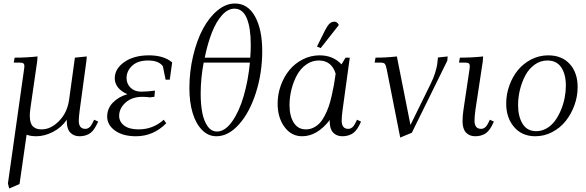

<svg xmlns="http://www.w3.org/2000/svg" viewBox="-20 -766 3323 1089"><path d="M24.9 274.9 115.2 -363.8Q118.2 -380.9 118.2 -391.1Q118.2 -402.8 111.8 -407Q105.5 -411.1 87.9 -411.1H58.1L63 -439Q129.9 -439 192.9 -445.8L190.9 -418L152.8 -154.8Q148.9 -124.5 148.9 -110.8Q148.9 -85.9 154.8 -69.3Q160.6 -52.7 171.1 -45.2Q181.6 -37.6 192.1 -34.9Q202.6 -32.2 216.8 -32.2Q268.1 -32.2 314.9 -79.6Q361.8 -127 372.1 -201.2L404.8 -439L472.2 -445.8L470.2 -421.9L432.1 -141.1Q426.8 -100.6 426.8 -82Q426.8 -35.2 463.9 -35.2Q487.8 -35.2 502.9 -64.9L514.2 -86.9L537.1 -76.2L525.9 -54.2Q507.8 -19 484.4 -6.1Q460.9 6.8 431.2 6.8Q398.4 6.8 378.7 -13.9Q358.9 -34.7 358.9 -76.2V-86.9Q328.1 -42 280 -17.6Q231.9 6.8 186 6.8Q153.3 6.8 130.9 -2L90.8 277.8L32.2 303.2Z M587.9 -105Q587.9 -150.4 619.9 -183.6Q651.9 -216.8 702.6 -231.9Q668.5 -246.1 649.7 -269.5Q630.9 -293 630.9 -321.8Q630.9 -376 685.1 -414.1Q739.3 -452.1 824.7 -452.1Q909.2 -452.1 956.5 -412.1L942.9 -314H919.4L903.8 -390.1Q880.9 -422.9 819.8 -422.9Q761.2 -422.9 729.5 -393.1Q697.8 -363.3 697.8 -323.2Q697.8 -291 720.5 -268.6Q743.2 -246.1 780.8 -246.1Q814.5 -246.1 858.9 -252L856.4 -224.1L855.5 -216.8L830.6 -213.9Q805.2 -216.8 787.6 -216.8Q728.5 -216.8 692.1 -184.1Q655.8 -151.4 655.8 -108.9Q655.8 -76.2 683.8 -54.2Q711.9 -32.2 766.6 -32.2Q848.1 -32.2 908.7 -86.9L922.9 -66.9Q850.1 6.8 751.5 6.8Q677.2 6.8 632.6 -25.1Q587.9 -57.1 587.9 -105Z M1054.2 -265.1Q1054.2 -359.9 1075.2 -448.5Q1096.2 -537.1 1131.1 -602.3Q1166 -667.5 1213.6 -706.8Q1261.2 -746.1 1312.5 -746.1Q1385.7 -746.1 1426.5 -672.6Q1467.3 -599.1 1467.3 -476.1Q1467.3 -352.1 1431.6 -240.2Q1396 -128.4 1335.7 -60.8Q1275.4 6.8 1207.5 6.8Q1161.1 6.8 1126 -28.8Q1090.8 -64.5 1072.5 -125.7Q1054.2 -187 1054.2 -265.1ZM1118.2 -234.9Q1118.2 -173.8 1127.2 -127Q1136.2 -80.1 1157.5 -50Q1178.7 -20 1210.4 -20Q1256.3 -20 1296.6 -76.9Q1336.9 -133.8 1362.3 -221.7Q1387.7 -309.6 1397.5 -411.1H1135.3Q1118.2 -322.8 1118.2 -234.9ZM1141.1 -439H1399.4Q1402.3 -475.1 1402.3 -512.2Q1402.3 -608.4 1379.6 -662.6Q1356.9 -716.8 1309.6 -716.8Q1272.5 -716.8 1239.3 -679.9Q1206.1 -643.1 1181.9 -581.5Q1157.7 -520 1141.1 -439Z M1554.7 -178.2Q1554.7 -231 1572.5 -280.8Q1590.3 -330.6 1621.3 -368.4Q1652.3 -406.2 1697.3 -429.2Q1742.2 -452.1 1793 -452.1Q1869.1 -452.1 1917 -400.9L1939.9 -439H1963.9L1922.9 -141.1Q1918 -104.5 1918 -82Q1918 -35.2 1955.1 -35.2Q1979 -35.2 1994.1 -64.9L2004.9 -86.9L2027.8 -76.2L2017.1 -54.2Q1999 -19 1975.3 -6.1Q1951.7 6.8 1921.9 6.8Q1889.2 6.8 1869.6 -13.9Q1850.1 -34.7 1850.1 -76.2V-85Q1778.8 6.8 1693.8 6.8Q1632.3 6.8 1593.5 -46.1Q1554.7 -99.1 1554.7 -178.2ZM1622.1 -169.9Q1622.1 -108.4 1646 -70.3Q1669.9 -32.2 1714.8 -32.2Q1738.3 -32.2 1758.5 -42.2Q1778.8 -52.2 1793.9 -68.6Q1809.1 -85 1822 -110.1Q1835 -135.3 1844 -160.9Q1853 -186.5 1860.8 -220.7Q1868.7 -254.9 1873.8 -283.4Q1878.9 -312 1883.8 -348.1Q1860.8 -422.9 1788.1 -422.9Q1749 -422.9 1716.6 -399.7Q1684.1 -376.5 1664.1 -339.4Q1644 -302.2 1633.1 -258.3Q1622.1 -214.4 1622.1 -169.9ZM1777.8 -502 1823.7 -594.2Q1837.4 -621.1 1849.4 -632.1Q1861.3 -643.1 1877 -643.1Q1892.6 -643.1 1901.9 -624L1798.8 -493.2Z M2105 -411.1 2109.9 -439Q2170.9 -439 2231 -445.8L2308.1 -57.1L2422.9 -291Q2439 -323.2 2448 -353Q2457 -382.8 2459.5 -398.9Q2461.9 -415 2463.9 -439.9L2519 -445.8L2517.1 -421.9L2315.9 -13.2L2250 14.2L2173.8 -371.1Q2168.9 -396 2162.8 -403.6Q2156.7 -411.1 2135.7 -411.1Z M2583.5 -411.1 2588.4 -439Q2657.2 -439 2720.2 -445.8L2718.3 -418L2676.3 -141.1Q2671.4 -104.5 2671.4 -82Q2671.4 -35.2 2708.5 -35.2Q2732.4 -35.2 2747.6 -64.9L2758.3 -86.9L2781.2 -76.2L2770.5 -54.2Q2752.4 -19 2728.8 -6.1Q2705.1 6.8 2675.3 6.8Q2642.6 6.8 2623 -14.2Q2603.5 -35.2 2603.5 -78.1Q2603.5 -107.9 2608.4 -141.1L2641.6 -363.8Q2644.5 -380.9 2644.5 -391.1Q2644.5 -402.8 2638.2 -407Q2631.8 -411.1 2614.3 -411.1Z M2851.1 -178.2Q2851.1 -231 2868.9 -280.8Q2886.7 -330.6 2917.7 -368.4Q2948.7 -406.2 2993.7 -429.2Q3038.6 -452.1 3089.4 -452.1Q3167 -452.1 3211.7 -402.8Q3256.3 -353.5 3256.3 -272Q3256.3 -219.2 3238 -168.9Q3219.7 -118.7 3188.5 -79.6Q3157.2 -40.5 3112.1 -16.8Q3066.9 6.8 3016.1 6.8Q2940.4 6.8 2895.8 -45.7Q2851.1 -98.1 2851.1 -178.2ZM2918.5 -169.9Q2918.5 -105.5 2944.1 -63.7Q2969.7 -22 3021.5 -22Q3053.2 -22 3081.1 -38.3Q3108.9 -54.7 3128.2 -81.3Q3147.5 -107.9 3161.6 -141.8Q3175.8 -175.8 3182.6 -211.2Q3189.5 -246.6 3189.5 -279.8Q3189.5 -344.7 3163.3 -383.8Q3137.2 -422.9 3084.5 -422.9Q3045.4 -422.9 3012.9 -399.7Q2980.5 -376.5 2960.4 -339.4Q2940.4 -302.2 2929.4 -258.3Q2918.5 -214.4 2918.5 -169.9Z"/></svg>

Font: Dihjauti
Style: Italic
Weight: 400
Italic angle: -9°
Designer: T. Christopher White
Version: Version 3.0.0